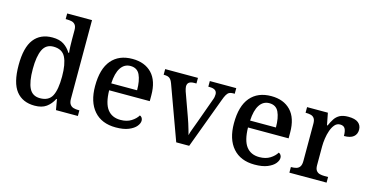

<svg xmlns="http://www.w3.org/2000/svg" viewBox="-77 -1133 2949 1516"><g transform="rotate(15 1398.0 -375.0)"><path d="M256 10Q157 10 104.5 -56.5Q52 -123 52 -267Q52 -412 104.5 -479.5Q157 -547 255 -547Q313 -547 348.5 -523.5Q384 -500 406 -463H412Q409 -487 408 -517.5Q407 -548 407 -573V-648Q407 -677 395.5 -691.5Q384 -706 365.5 -710Q347 -714 325 -714H317V-760H520V-116Q520 -87 531 -71.5Q542 -56 560 -51Q578 -46 600 -46H608V0H429L414 -86H409Q387 -42 351 -16Q315 10 256 10ZM282 -58Q353 -58 380 -109.5Q407 -161 407 -268Q407 -370 380 -424.5Q353 -479 281 -479Q220 -479 194 -424.5Q168 -370 168 -267Q168 -162 194 -110Q220 -58 282 -58Z M919 10Q804 10 741 -62Q678 -134 678 -264Q678 -405 738.5 -476Q799 -547 909 -547Q1010 -547 1068 -486.5Q1126 -426 1126 -307V-260H794Q796 -154 833 -105.5Q870 -57 940 -57Q992 -57 1027.5 -79.5Q1063 -102 1080 -131Q1090 -128 1097 -118Q1104 -108 1104 -94Q1104 -72 1084.5 -48Q1065 -24 1024 -7Q983 10 919 10ZM1007 -317Q1007 -396 985 -442.5Q963 -489 908 -489Q858 -489 829 -445Q800 -401 796 -317Z M1252 -439Q1245 -459 1235.5 -470.5Q1226 -482 1212.5 -486Q1199 -490 1178 -490V-536H1446V-490H1428Q1400 -490 1386 -479.5Q1372 -469 1372 -446Q1372 -438 1374.5 -428.5Q1377 -419 1380 -408L1448 -219Q1456 -197 1464.5 -171Q1473 -145 1479.5 -121.5Q1486 -98 1491 -80Q1495 -101 1509 -136.5Q1523 -172 1534 -204L1605 -401Q1610 -413 1612 -424.5Q1614 -436 1614 -446Q1614 -468 1599 -479Q1584 -490 1553 -490H1543V-536H1759V-490H1744Q1727 -490 1715 -484Q1703 -478 1693 -461.5Q1683 -445 1672 -414L1518 0H1412Z M2054 10Q1939 10 1876 -62Q1813 -134 1813 -264Q1813 -405 1873.5 -476Q1934 -547 2044 -547Q2145 -547 2203 -486.5Q2261 -426 2261 -307V-260H1929Q1931 -154 1968 -105.5Q2005 -57 2075 -57Q2127 -57 2162.5 -79.5Q2198 -102 2215 -131Q2225 -128 2232 -118Q2239 -108 2239 -94Q2239 -72 2219.5 -48Q2200 -24 2159 -7Q2118 10 2054 10ZM2142 -317Q2142 -396 2120 -442.5Q2098 -489 2043 -489Q1993 -489 1964 -445Q1935 -401 1931 -317Z M2337 0V-46H2340Q2363 -46 2381 -51Q2399 -56 2409.5 -71.5Q2420 -87 2420 -118V-422Q2420 -452 2409.5 -466.5Q2399 -481 2381 -485.5Q2363 -490 2341 -490H2338V-536H2508L2527 -438H2532Q2546 -470 2562 -494.5Q2578 -519 2604 -533Q2630 -547 2673 -547Q2729 -547 2755 -526Q2781 -505 2781 -469Q2781 -433 2756 -412Q2731 -391 2678 -391Q2678 -432 2666.5 -451.5Q2655 -471 2626 -471Q2600 -471 2582.5 -450.5Q2565 -430 2554 -398.5Q2543 -367 2538 -332Q2533 -297 2533 -268V-113Q2533 -84 2544 -69.5Q2555 -55 2572.5 -50.5Q2590 -46 2611 -46H2641V0Z"/></g></svg>

Font: Noto Rashi Hebrew Medium
Style: Regular
Weight: 500
Version: Version 1.006